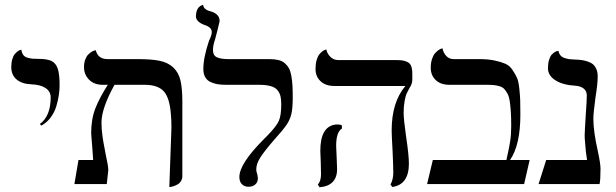

<svg xmlns="http://www.w3.org/2000/svg" viewBox="-20 -766 2562 799"><path d="M151.9 -243.2 146 -250Q190.9 -283.2 190.9 -360.8Q190.9 -385.3 169.9 -399.4Q148.9 -413.6 111.8 -415Q71.3 -416.5 49.1 -435.3Q26.9 -454.1 26.9 -486.8Q26.9 -505.4 31.2 -519.8Q35.6 -534.2 41.7 -541.3Q47.9 -548.3 54 -552.7Q60.1 -557.1 64.5 -558.1L68.8 -559.1Q70.8 -545.4 77.1 -537.1Q83.5 -528.8 95.5 -525.6Q107.4 -522.5 116 -521.7Q124.5 -521 140.1 -521Q176.3 -521 194.3 -512.2Q212.4 -503.4 220.2 -480.5Q228 -457.5 228 -411.1Q228 -392.1 225.1 -371.6Q222.2 -351.1 214.8 -325.4Q207.5 -299.8 191.2 -277.6Q174.8 -255.4 151.9 -243.2Z M684.6 12.2 693.4 -233.9Q693.4 -270 691.4 -286.1Q687 -356.4 662.6 -384.8Q638.2 -413.1 581.5 -413.1H456.5Q402.3 -314.9 402.3 -255.9Q402.3 -242.2 403.3 -228.5Q404.3 -214.8 406.5 -199.2Q408.7 -183.6 410.2 -175Q411.6 -166.5 415.3 -148.2Q418.9 -129.9 419.4 -126Q430.7 -74.7 430.7 -58.1Q429.7 -48.8 427.5 -29.3Q425.3 -9.8 424.3 0H289.6L306.6 -100.1H367.7Q364.7 -146 363.8 -155.8Q362.8 -166 361.8 -179.7Q360.8 -193.4 360.1 -201.4Q359.4 -209.5 359.4 -211.9Q359.4 -271 377.4 -316.4Q395.5 -361.8 428.7 -413.1H406.7Q372.1 -413.1 350.8 -434.3Q329.6 -455.6 329.6 -486.8Q329.6 -504.4 334.7 -518.1Q339.8 -531.7 346.9 -538.8Q354 -545.9 361.1 -550.3Q368.2 -554.7 373 -555.7L378.4 -557.1Q387.7 -520 427.7 -520H553.7Q610.8 -520 644.8 -512.9Q678.7 -505.9 700.7 -485.6Q722.7 -465.3 730.7 -432.4Q738.8 -399.4 738.8 -344.2V-33.2Q738.8 -21.5 733.2 -12.5Q727.5 -3.4 719.7 1Q711.9 5.4 703.9 8.3Q695.8 11.2 690.4 11.7Z M866.2 -558.1Q866.2 -535.2 882.6 -527.6Q898.9 -520 931.2 -520H1090.3H1101.1Q1123 -520 1138.9 -516.1Q1154.8 -512.2 1165.5 -502.7Q1176.3 -493.2 1182.6 -481.4Q1189 -469.7 1192.4 -450.2Q1195.8 -430.7 1197 -410.9Q1198.2 -391.1 1198.2 -360.8Q1198.2 -315.4 1192.4 -291.3Q1186.5 -267.1 1172.4 -246.3Q1158.2 -225.6 1119.1 -182.1Q1081.1 -138.2 1063.7 -111.3Q1046.4 -84.5 1046.4 -61Q1046.4 -51.8 1050.3 -42Q1050.3 -41.5 1051.8 -34.9Q1053.2 -28.3 1053.2 -24.9Q1053.2 -7.8 1042.2 1.7Q1031.2 11.2 1014.2 11.2Q997.1 11.2 986.6 0.5Q976.1 -10.3 976.1 -29.8Q976.1 -85 1079.1 -188L1092.3 -201.2Q1129.4 -239.3 1139.9 -262Q1150.4 -284.7 1150.4 -332Q1150.4 -352.5 1147.2 -365.7Q1144 -378.9 1134.8 -390.6Q1125.5 -402.3 1106.2 -407.7Q1086.9 -413.1 1057.1 -413.1H920.4Q900.9 -413.1 886 -415.5Q871.1 -418 856.4 -424.6Q841.8 -431.2 834 -444.8Q826.2 -458.5 826.2 -479Q826.2 -526.4 850.1 -597.2Q861.3 -619.6 861.3 -632.8Q861.3 -649.4 839.4 -659.2Q795.4 -672.9 795.4 -698.2Q795.4 -710.9 798.6 -720.2Q801.8 -729.5 805.9 -734.1Q810.1 -738.8 814.5 -741.5Q818.8 -744.1 822.3 -745.1L825.2 -746.1Q827.1 -726.1 855 -719.2Q894 -708.5 894 -678.2Q894 -675.8 885.5 -642.3Q877 -608.9 875 -602.1Q866.2 -576.7 866.2 -558.1Z M1659.7 -295.9Q1659.7 -270 1669.9 -198.2Q1681.6 -120.1 1681.6 -85Q1681.6 2 1612.8 12.2L1605 2Q1616.7 -19 1616.7 -48.8Q1616.7 -61 1615.5 -93Q1614.3 -125 1613.8 -136.2Q1609.9 -202.6 1609.9 -223.1Q1609.9 -340.8 1667 -408.2H1386.7H1371.6Q1335 -408.2 1314 -428Q1293 -447.8 1293 -479Q1293 -500 1297.6 -515.9Q1302.2 -531.7 1308.8 -539.8Q1315.4 -547.9 1322 -552.7Q1328.6 -557.6 1333 -558.6L1337.9 -560.1Q1341.8 -542 1355.2 -529.1Q1368.7 -516.1 1386.7 -516.1H1618.7Q1640.6 -516.1 1651.9 -514.9Q1663.1 -513.7 1674.8 -508.3Q1686.5 -502.9 1691.2 -490.7Q1695.8 -478.5 1695.8 -458V-434.1Q1695.8 -430.2 1695.1 -426.3Q1694.3 -422.4 1693.8 -420.2Q1693.4 -418 1691.7 -413.8Q1689.9 -409.7 1689.2 -408.4Q1688.5 -407.2 1685.8 -402.6Q1683.1 -397.9 1682.6 -397Q1675.3 -383.8 1671.6 -375.5Q1668 -367.2 1663.8 -345.5Q1659.7 -323.7 1659.7 -295.9ZM1378.9 -159.2Q1378.9 -150.9 1380.9 -112.8Q1382.8 -74.7 1382.8 -62Q1382.8 -27.3 1364 -8.3Q1345.2 10.7 1309.6 13.2L1302.7 2Q1315.9 -12.7 1315.9 -41Q1315.9 -43.9 1315.4 -61Q1314.9 -78.1 1314.9 -88.9Q1313 -128.9 1313 -138.2Q1313 -236.8 1372.6 -247.1Q1376.5 -248 1385.7 -248Q1396.5 -248 1402.8 -244.1V-231Q1378.9 -216.3 1378.9 -159.2Z M1975.1 -520Q2010.7 -520 2037.4 -514.4Q2064 -508.8 2082.3 -501Q2100.6 -493.2 2112.5 -475.3Q2124.5 -457.5 2131.1 -443.1Q2137.7 -428.7 2140.9 -399.4Q2144 -370.1 2144.8 -349.4Q2145.5 -328.6 2145.5 -289.1Q2145.5 -162.1 2102.5 -100.1H2184.1L2161.1 0H1757.3L1781.2 -100.1H2087.4Q2088.4 -105.5 2092.5 -124Q2096.7 -142.6 2098.4 -151.6Q2100.1 -160.6 2102.8 -177Q2105.5 -193.4 2106.4 -209.5Q2107.4 -225.6 2107.4 -243.2Q2107.4 -277.3 2105.7 -301.8Q2104 -326.2 2101.3 -345Q2098.6 -363.8 2092.3 -375.5Q2085.9 -387.2 2079.1 -395Q2072.3 -402.8 2060.1 -406.7Q2047.9 -410.6 2035.6 -411.9Q2023.4 -413.1 2004.4 -413.1H1850.1Q1814 -413.1 1793.2 -432.9Q1772.5 -452.6 1772.5 -483.9Q1772.5 -503.9 1777.6 -519.8Q1782.7 -535.6 1789.8 -543.7Q1796.9 -551.8 1804 -556.9Q1811 -562 1816.4 -563.5L1821.3 -564.9Q1825.2 -545.9 1837.2 -533Q1849.1 -520 1868.2 -520Z M2449.2 -272Q2449.2 -219.2 2468.3 -134.8Q2479 -85.4 2479 -63Q2479 -19 2475.1 0H2221.2L2252.9 -100.1H2422.9Q2417.5 -130.9 2414.1 -181.2Q2413.1 -188 2413.1 -204.1Q2413.1 -216.8 2418 -293.9Q2421.9 -347.7 2421.9 -369.1Q2421.9 -387.2 2408.9 -397.5Q2396 -407.7 2375 -409.2Q2322.3 -412.1 2291.3 -431.9Q2260.3 -451.7 2260.3 -481.9Q2260.3 -502 2264.9 -516.8Q2269.5 -531.7 2275.9 -538.6Q2282.2 -545.4 2288.6 -549.3Q2294.9 -553.2 2299.8 -553.7L2304.2 -554.2Q2306.2 -542.5 2313 -534.9Q2319.8 -527.3 2331.3 -523.9Q2342.8 -520.5 2351.3 -519.5Q2359.9 -518.6 2374 -518.1Q2390.1 -517.6 2401.6 -515.9Q2413.1 -514.2 2426.3 -509.8Q2439.5 -505.4 2447.8 -498.3Q2456.1 -491.2 2461.7 -478.5Q2467.3 -465.8 2467.3 -448.2Q2467.3 -416.5 2458 -359.9Q2449.2 -294.9 2449.2 -272Z"/></svg>

Font: Common Serif
Style: Regular
Weight: 400
Designer: Philipp H. Poll, Khaled Hosny
Foundry: Stefan Peev, Context Ltd.
Version: Version 1.026